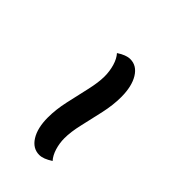

<svg xmlns="http://www.w3.org/2000/svg" viewBox="17 -489 517 517"><g transform="rotate(-45 275.0 -230.5)"><path d="M321 -180Q291 -180 257 -187.5Q223 -195 191 -202.5Q159 -210 135 -210Q116 -210 98 -204.5Q80 -199 69 -189Q62 -200 58.5 -209Q55 -218 55 -226Q55 -251 79 -266Q103 -281 143 -281Q173 -281 207 -273.5Q241 -266 273.5 -258.5Q306 -251 329 -251Q349 -251 367.5 -256.5Q386 -262 397 -272Q411 -251 411 -235Q411 -210 386.5 -195Q362 -180 321 -180Z"/></g></svg>

Font: Sansita Swashed Light Light
Style: Regular
Weight: 300
Version: Version 1.003